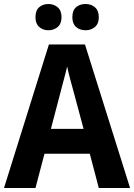

<svg xmlns="http://www.w3.org/2000/svg" viewBox="-20 -938 669 958"><path d="M473 0 428 -171H202L157 0H0L224 -716H404L629 0ZM349 -474Q341 -503 331 -540Q321 -577 315 -606Q311 -588 304 -561.5Q297 -535 290.5 -511Q284 -487 281 -474L234 -295H397ZM157 -852Q157 -886 175.5 -902Q194 -918 221 -918Q249 -918 268 -901.5Q287 -885 287 -852Q287 -820 268 -803.5Q249 -787 221 -787Q194 -787 175.5 -803.5Q157 -820 157 -852ZM341 -852Q341 -886 359.5 -902Q378 -918 407 -918Q435 -918 454 -901.5Q473 -885 473 -852Q473 -820 454 -803.5Q435 -787 407 -787Q378 -787 359.5 -803.5Q341 -820 341 -852Z"/></svg>

Font: Noto Sans Gujarati UI SemiCondensed
Style: Bold
Weight: 700
Width: 4
Designer: Jelle Bosma - Monotype Design Team, Universal Thirst
Foundry: Monotype Imaging Inc.
Version: Version 2.106; ttfautohint (v1.8.4.7-5d5b)